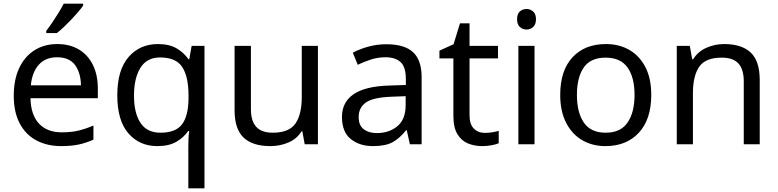

<svg xmlns="http://www.w3.org/2000/svg" viewBox="-20 -786 4240 1046"><path d="M292 -546Q361 -546 410.5 -516Q460 -486 486.5 -431.5Q513 -377 513 -304V-251H146Q148 -160 192.5 -112.5Q237 -65 317 -65Q368 -65 407.5 -74.5Q447 -84 489 -102V-25Q448 -7 408 1.5Q368 10 313 10Q237 10 178.5 -21Q120 -52 87.5 -113.5Q55 -175 55 -264Q55 -352 84.5 -415Q114 -478 167.5 -512Q221 -546 292 -546ZM291 -474Q228 -474 191.5 -433.5Q155 -393 148 -321H421Q420 -389 389 -431.5Q358 -474 291 -474ZM433 -756Q424 -742 407 -722Q390 -702 369.5 -680.5Q349 -659 328.5 -639.5Q308 -620 290 -606H232V-618Q247 -637 264.5 -663Q282 -689 299 -716.5Q316 -744 327 -766H433Z M1006 11Q1006 -7 1007 -31Q1008 -55 1011 -72H1005Q982 -38 941.5 -14Q901 10 837 10Q740 10 679.5 -59.5Q619 -129 619 -267Q619 -405 680.5 -475.5Q742 -546 840 -546Q903 -546 943 -522Q983 -498 1007 -463H1011L1024 -536H1094V240H1006ZM854 -63Q937 -63 971.5 -108.5Q1006 -154 1007 -248V-266Q1007 -368 973 -420.5Q939 -473 852 -473Q780 -473 745 -416.5Q710 -360 710 -265Q710 -170 745.5 -116.5Q781 -63 854 -63Z M1712 -536V0H1640L1627 -71H1623Q1597 -29 1551 -9.5Q1505 10 1453 10Q1356 10 1307 -36.5Q1258 -83 1258 -185V-536H1347V-191Q1347 -127 1376 -95Q1405 -63 1466 -63Q1555 -63 1589.5 -113Q1624 -163 1624 -257V-536Z M2085 -545Q2183 -545 2230 -502Q2277 -459 2277 -365V0H2213L2196 -76H2192Q2157 -32 2118.5 -11Q2080 10 2012 10Q1939 10 1891 -28.5Q1843 -67 1843 -149Q1843 -229 1906 -272.5Q1969 -316 2100 -320L2191 -323V-355Q2191 -422 2162 -448Q2133 -474 2080 -474Q2038 -474 2000 -461.5Q1962 -449 1929 -433L1902 -499Q1937 -518 1985 -531.5Q2033 -545 2085 -545ZM2111 -259Q2011 -255 1972.5 -227Q1934 -199 1934 -148Q1934 -103 1961.5 -82Q1989 -61 2032 -61Q2100 -61 2145 -98.5Q2190 -136 2190 -214V-262Z M2622 -62Q2642 -62 2663 -65.5Q2684 -69 2697 -73V-6Q2683 1 2657 5.5Q2631 10 2607 10Q2565 10 2529.5 -4.5Q2494 -19 2472 -55Q2450 -91 2450 -156V-468H2374V-510L2451 -545L2486 -659H2538V-536H2693V-468H2538V-158Q2538 -109 2561.5 -85.5Q2585 -62 2622 -62Z M2892 -536V0H2804V-536ZM2849 -737Q2869 -737 2884.5 -723.5Q2900 -710 2900 -681Q2900 -653 2884.5 -639Q2869 -625 2849 -625Q2827 -625 2812 -639Q2797 -653 2797 -681Q2797 -710 2812 -723.5Q2827 -737 2849 -737Z M3528 -269Q3528 -136 3460.5 -63Q3393 10 3278 10Q3207 10 3151.5 -22.5Q3096 -55 3064 -117.5Q3032 -180 3032 -269Q3032 -402 3099 -474Q3166 -546 3281 -546Q3354 -546 3409.5 -513.5Q3465 -481 3496.5 -419.5Q3528 -358 3528 -269ZM3123 -269Q3123 -174 3160.5 -118.5Q3198 -63 3280 -63Q3361 -63 3399 -118.5Q3437 -174 3437 -269Q3437 -364 3399 -418Q3361 -472 3279 -472Q3197 -472 3160 -418Q3123 -364 3123 -269Z M3925 -546Q4021 -546 4070 -499.5Q4119 -453 4119 -349V0H4032V-343Q4032 -408 4003 -440Q3974 -472 3912 -472Q3823 -472 3789 -422Q3755 -372 3755 -278V0H3667V-536H3738L3751 -463H3756Q3782 -505 3828 -525.5Q3874 -546 3925 -546Z"/></svg>

Font: Noto Sans Ol Chiki
Style: Regular
Weight: 400
Designer: Monotype Design Team, Lewis McGuffie
Foundry: Monotype Imaging Inc.
Version: Version 2.003